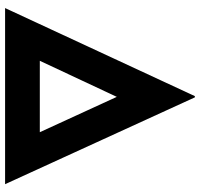

<svg xmlns="http://www.w3.org/2000/svg" viewBox="-36 -770 805 774"><g transform="rotate(90 367.0 -382.5)"><path d="M12 0 367 -765H372L722 0ZM540 -80 304 -594 427 -572 188 -62 97 -140H615Z"/></g></svg>

Font: Reem Kufi
Style: Regular
Weight: 400
Designer: Khaled Hosny
Version: Version 1.6